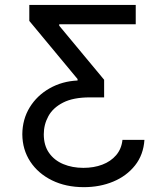

<svg xmlns="http://www.w3.org/2000/svg" viewBox="-20 -566 668 777"><path d="M564.5 0Q560.5 60.5 526.4 103.5Q492.2 146.5 438.2 168.9Q384.3 191.4 319.3 191.4Q246.6 191.4 190.4 163.8Q134.3 136.2 102.5 87.9Q70.8 39.6 70.3 -22.5Q70.8 -83.5 100.3 -131.6Q129.9 -179.7 180.7 -208.5Q231.4 -237.3 293.9 -240.2V-246.1L98.6 -481.4V-545.9H529.3V-467.8H219.7V-461.9L401.4 -243.2V-171.9H343.8Q276.4 -171.9 235.4 -150.9Q194.3 -129.9 175.8 -95.9Q157.2 -62 157.2 -22.5Q157.2 22.5 178.5 52.7Q199.7 83 236.1 98.1Q272.5 113.3 317.4 113.3Q359.9 113.3 394 100.3Q428.2 87.4 450 62Q471.7 36.6 475.6 0Z"/></svg>

Font: Inter V
Style: 
Weight: 400
Designer: Rasmus Andersson
Foundry: rsms
Version: Version 4.000;git-a3f224843